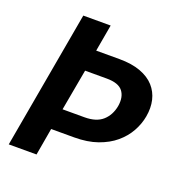

<svg xmlns="http://www.w3.org/2000/svg" viewBox="-127 -808 862 916"><g transform="rotate(20 304.0 -349.5)"><path d="M312 -245Q372 -245 404 -273.5Q436 -302 445 -350Q453 -398 431 -426.5Q409 -455 349 -455H239L201 -245ZM588 -350Q581 -310 560 -272Q539 -234 503.5 -204Q468 -174 417 -156Q366 -138 299 -138H182L158 0H17L141 -699H280L256 -563H374Q437 -563 481.5 -546.5Q526 -530 552 -501Q578 -472 587 -433.5Q596 -395 588 -350Z"/></g></svg>

Font: SVN-Poppins SemiBold
Style: Italic
Weight: 600
Italic angle: -10°
Designer: Ninad Kale (Devanagari), Jonny Pinhorn (Latin)
Foundry: Indian Type Foundry
Version: Version 3.002 2017; ttfautohint (v1.8.3)